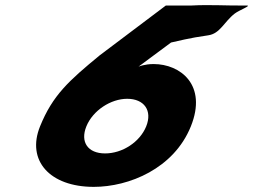

<svg xmlns="http://www.w3.org/2000/svg" viewBox="-20 -737 996 756"><path d="M904.4 -683.7C922.1 -697.3 971.6 -715.3 951.7 -715.2C866.3 -714.3 811.3 -719.4 732 -715.2H632.9L372.2 -518.8C251.6 -419.4 187.4 -362.4 137.6 -239.2C83.4 -104.9 176.1 -1.2 349.1 -1.2C488.4 -1.2 664.4 -73.4 731.4 -239.2C797.3 -402.4 690.4 -484.8 584.7 -484.8C549.2 -484.8 525.4 -474.6 525.4 -474.6L653.5 -569.6C678 -574.7 724.2 -587.4 799.6 -597.9C846.9 -604.4 862.4 -651.4 904.4 -683.7ZM320 -239.2C345.4 -302.1 416.3 -348 480.8 -348C547.2 -348 581 -302.1 555.6 -239.2C530.8 -178 462.2 -132.9 393.9 -132.9C325.6 -132.9 295.2 -178 320 -239.2Z"/></svg>

Font: Hussar
Style: BdWideOblFour
Weight: 700
Foundry: Cannot Into Space Fonts
Version: Version 2.00